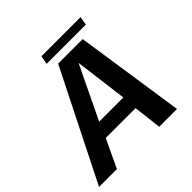

<svg xmlns="http://www.w3.org/2000/svg" viewBox="-220 -945 1117 1117"><g transform="rotate(-45 338.5 -387.0)"><path d="M-23.5 0H123.5L205.5 -174H451L471.5 0H618L517.5 -675.5H315.5ZM245.5 -268 401.5 -592.5H403L444.5 -268ZM267.5 -722H590L599 -774.5H277Z"/></g></svg>

Font: Anybody UltraCondensed Thin SemiBold
Style: Italic
Weight: 600
Italic angle: -10°
Version: Version 1.111